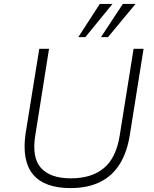

<svg xmlns="http://www.w3.org/2000/svg" viewBox="-20 -955 790 983"><path d="M341 8Q275 8 226.5 -9.5Q178 -27 149 -62Q120 -97 110.5 -149.5Q101 -202 111 -271L181 -705H231L161 -264Q142 -149 189.5 -95.5Q237 -42 343 -42Q449 -42 512 -94.5Q575 -147 593 -262L664 -705H715L645 -266Q631 -176 593 -115Q555 -54 492 -23Q429 8 341 8ZM381 -765 491 -935H556L417 -765ZM497 -765 609 -935H674L533 -765Z"/></svg>

Font: Nunito Sans 7pt ExtraLight
Style: Italic
Weight: 250
Italic angle: -9°
Designer: Vernon Adams
Foundry: Vernon Adams
Version: Version 3.101;gftools[0.9.27]